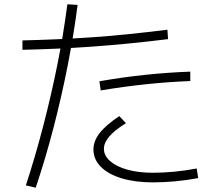

<svg xmlns="http://www.w3.org/2000/svg" viewBox="-20 -826 1040 898"><path d="M101 41Q145 -94 182 -236Q219 -378 248 -522Q277 -666 295 -806L343 -803Q325 -664 296.5 -519Q268 -374 230.5 -229.5Q193 -85 147 52ZM85 -637Q168 -639 248 -642.5Q328 -646 409.5 -651.5Q491 -657 578.5 -666Q666 -675 763 -687L766 -643Q669 -631 581.5 -622.5Q494 -614 411.5 -608Q329 -602 248.5 -598.5Q168 -595 85 -593ZM695 27Q612 27 549 8Q486 -11 451.5 -46Q417 -81 417 -127Q417 -166 446 -203.5Q475 -241 538 -283L569 -250Q515 -216 490.5 -187Q466 -158 466 -130Q466 -98 495 -72.5Q524 -47 575.5 -32.5Q627 -18 695 -18Q742 -18 795 -23Q848 -28 900 -38L907 7Q854 17 799.5 22Q745 27 695 27ZM445 -446Q555 -465 659.5 -476Q764 -487 870 -491V-447Q768 -443 663 -432Q558 -421 451 -403Z"/></svg>

Font: M PLUS 2 Light
Style: Regular
Weight: 300
Designer: Coji Morishita
Foundry: UNDERFOREST DESIGN
Version: Version 1.001